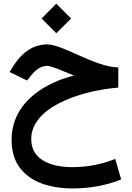

<svg xmlns="http://www.w3.org/2000/svg" viewBox="-20 -700 725 1057"><path d="M209 -598.1 290 -517.1 371.6 -598.1 290 -679.7ZM631.3 -328.6C500.5 -332 326.2 -455.6 240.2 -455.6C157.7 -455.6 95.7 -405.8 49.3 -330.1L32.7 -303.7L128.9 -256.8L150.4 -283.2C173.3 -312.5 202.6 -337.4 239.7 -337.4C249.5 -337.4 268.1 -332 295.4 -321.8C322.3 -311 353 -298.3 387.2 -284.2C320.3 -267.1 260.7 -242.2 209.5 -209.5C106 -143.6 43.9 -49.8 43.9 68.8C43.9 131.8 59.1 183.6 88.9 223.1C118.7 262.7 158.7 291.5 209.5 310.1C259.8 328.1 316.4 337.4 379.4 337.4C471.2 337.4 566.4 321.3 647 287.6L614.3 174.8C547.4 202.6 464.4 220.2 378.9 220.2C309.6 220.2 254.4 207 213.4 181.2C172.4 154.8 151.9 116.2 151.9 65.4C151.9 -16.6 211.4 -83 303.7 -130.9C395.5 -178.7 513.7 -208 631.3 -217.8Z"/></svg>

Font: Vazirmatn SemiBold
Style: Regular
Weight: 600
Designer: Saber Rastikerdar
Foundry: Saber Rastikerdar
Version: Version 33.003